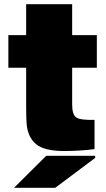

<svg xmlns="http://www.w3.org/2000/svg" viewBox="-20 -708 505 918"><path d="M325 -209Q325 -160 344.5 -146.5Q364 -133 432 -135V5Q364 14 286 14Q191 14 151.5 -19.5Q112 -53 107 -119Q105 -150 105 -205V-384H20V-540H105V-688H325V-540H443V-384H325ZM47 190 201 37H435V47L244 190Z"/></svg>

Font: Nacelle Black
Style: Regular
Weight: 900
Designer: Sora Sagano
Foundry: Sora Sagano
Version: Version 1.000;FEAKit 1.0